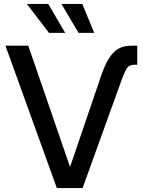

<svg xmlns="http://www.w3.org/2000/svg" viewBox="-20 -961 729 981"><path d="M496.6 -573.7Q521.5 -648.9 555.7 -688.2Q589.8 -727.5 652.3 -727.5H681.2V-630.4H668.5Q640.1 -630.4 628.7 -612.8Q617.2 -595.2 604.5 -561L401.9 0H270.5L7.8 -727.5H124.5L337.4 -109.4H338.4ZM230.5 -793 117.2 -940.9H226.6L313 -793ZM381.3 -793 293.9 -940.9H400.4L461.4 -793Z"/></svg>

Font: Inter Display Medium
Style: Regular
Weight: 500
Designer: Rasmus Andersson
Foundry: rsms
Version: Version 4.001;git-9221beed3